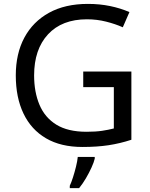

<svg xmlns="http://www.w3.org/2000/svg" viewBox="-20 -744 768 985"><path d="M407 -377H654V-27Q596 -8 537 1Q478 10 403 10Q292 10 216 -34.5Q140 -79 100.5 -161.5Q61 -244 61 -357Q61 -469 105 -551Q149 -633 231.5 -678.5Q314 -724 431 -724Q491 -724 544.5 -713Q598 -702 644 -682L610 -604Q572 -621 524.5 -633Q477 -645 426 -645Q298 -645 226.5 -568Q155 -491 155 -357Q155 -272 182.5 -206.5Q210 -141 269 -104.5Q328 -68 424 -68Q471 -68 504 -73Q537 -78 564 -85V-297H407ZM466 70Q462 88 449.5 115.5Q437 143 420.5 171Q404 199 386 221H338V209Q346 192 354.5 165.5Q363 139 370 110.5Q377 82 379 61H466Z"/></svg>

Font: Noto Sans Shavian
Style: Regular
Weight: 400
Designer: Monotype Design Team
Foundry: Monotype Imaging Inc.
Version: Version 2.001; ttfautohint (v1.8.4.7-5d5b)